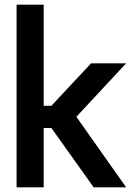

<svg xmlns="http://www.w3.org/2000/svg" viewBox="-20 -802 576 822"><path d="M51 0V-782H167V-349H200L370 -531H520L307 -302L520 0H381L200 -254H167V0Z"/></svg>

Font: Exo
Style: DemiBold
Weight: 600
Designer: Natanael Gama
Version: Version 1.00